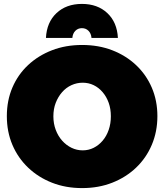

<svg xmlns="http://www.w3.org/2000/svg" viewBox="-20 -946 840 982"><path d="M400 -716Q484 -716 554 -689Q624 -662 676 -613Q728 -564 756.5 -497.5Q785 -431 785 -352Q785 -273 756.5 -205.5Q728 -138 676 -88.5Q624 -39 554 -11.5Q484 16 400 16Q316 16 246 -11.5Q176 -39 124 -88.5Q72 -138 43.5 -205Q15 -272 15 -352Q15 -432 43.5 -498.5Q72 -565 124 -613.5Q176 -662 246 -689Q316 -716 400 -716ZM403 -523Q373 -523 345.5 -510.5Q318 -498 297.5 -474.5Q277 -451 265 -420Q253 -389 253 -351Q253 -314 265 -282Q277 -250 298 -226.5Q319 -203 346 -190Q373 -177 403 -177Q433 -177 459 -190Q485 -203 505 -226.5Q525 -250 536 -282Q547 -314 547 -351Q547 -389 536 -420Q525 -451 505 -474.5Q485 -498 459 -510.5Q433 -523 403 -523ZM350 -752H215Q219 -832 269 -879Q319 -926 399 -926Q479 -926 529 -879Q579 -832 583 -752H448Q446 -775 432.5 -788.5Q419 -802 399 -802Q379 -802 365.5 -788.5Q352 -775 350 -752Z"/></svg>

Font: Alexandria Black
Style: Regular
Weight: 900
Designer: Mohamed Gaber
Foundry: Kief Type Foundry
Version: Version 5.100